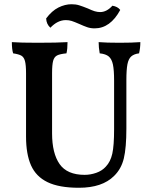

<svg xmlns="http://www.w3.org/2000/svg" viewBox="-20 -878 721 907"><path d="M519 -47Q463 9 353 9Q259 9 204.5 -17.5Q150 -44 126.5 -97Q103 -150 103 -233V-532Q103 -571 98 -589.5Q93 -608 81 -615Q69 -622 42 -626Q36 -645 36 -679Q76 -676 157 -676Q252 -676 299 -679Q299 -647 294 -626Q263 -623 249.5 -616Q236 -609 231 -590.5Q226 -572 226 -532V-248Q226 -154 261.5 -103Q297 -52 380 -52Q407 -52 434.5 -61.5Q462 -71 480 -91Q502 -114 510.5 -152Q519 -190 519 -268V-497Q519 -547 513.5 -573Q508 -599 494 -611Q480 -623 451 -626Q446 -654 446 -679Q482 -676 545 -676Q604 -676 643 -679Q643 -652 637 -626Q613 -623 600 -611.5Q587 -600 582 -574.5Q577 -549 577 -500V-271Q577 -180 565 -130Q553 -80 519 -47ZM354 -765Q331 -775 318.5 -779Q306 -783 291 -783Q252 -783 218 -747Q199 -764 198 -791Q225 -827 256 -842.5Q287 -858 318 -858Q338 -858 354 -853Q370 -848 395 -838Q414 -829 427 -825Q440 -821 453 -821Q484 -821 511 -851Q536 -847 548 -831Q501 -744 427 -744Q408 -744 392 -749.5Q376 -755 354 -765Z"/></svg>

Font: Vollkorn SC SemiBold
Style: Regular
Weight: 600
Designer: Friedrich Althausen
Foundry: Friedrich Althausen
Version: Version 4.015